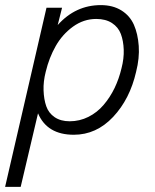

<svg xmlns="http://www.w3.org/2000/svg" viewBox="-39 -518 608 752"><path d="M-19 213.9 143.1 -487.8H204.1L187 -419.9Q256.8 -498 356 -498Q402.8 -498 436.3 -477.3Q469.7 -456.5 485.4 -421.1Q501 -385.7 504.4 -338.1Q507.8 -290.5 494.1 -236.8Q469.7 -129.9 404.1 -60.1Q338.4 9.8 250 9.8Q145.5 9.8 109.9 -74.2L42 213.9ZM233.9 -43Q272.9 -43 307.4 -60.3Q341.8 -77.6 366.9 -107.2Q392.1 -136.7 409.7 -173.1Q427.2 -209.5 437 -251Q446.8 -288.6 445.6 -323.5Q444.3 -358.4 434.3 -385Q424.3 -411.6 399.7 -427.7Q375 -443.8 337.9 -443.8Q288.6 -443.8 246.8 -413.6Q205.1 -383.3 179.2 -337.6Q153.3 -292 140.1 -236.8Q130.4 -199.2 131.6 -164.1Q132.8 -128.9 142.1 -102.1Q151.4 -75.2 175 -59.1Q198.7 -43 233.9 -43Z"/></svg>

Font: HK Grotesk Light Italic
Style: Regular
Weight: 300
Italic angle: -13°
Designer: Alfredo Marco Pradil and Stefan Peev
Foundry: Hanken Design Co.
Version: Version 1.000;PS 001.000;hotconv 1.0.88;makeotf.lib2.5.64775